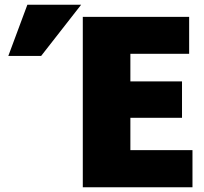

<svg xmlns="http://www.w3.org/2000/svg" viewBox="-20 -774 856 807"><path d="M789 13H328V-703H775V-548H528V-432H745V-279H528V-143H789ZM153 -539H15L95 -754H321Z"/></svg>

Font: Repo Black
Style: Regular
Weight: 900
Designer: Stefan Peev
Foundry: Context Ltd
Version: Version 1.502